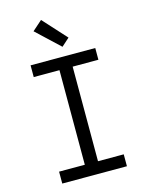

<svg xmlns="http://www.w3.org/2000/svg" viewBox="-141 -1067 883 1153"><g transform="rotate(-15 300.0 -491.0)"><path d="M99 0V-74H259V-662H99V-735H501V-662H341V-74H501V0ZM313 -793 169 -928 230 -982 362 -837Z"/></g></svg>

Font: R Plex Mono
Style: Regular
Weight: 400
Monospace: yes
Designer: Belleve Invis
Foundry: Belleve Invis
Version: Version 31.8.0